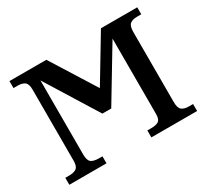

<svg xmlns="http://www.w3.org/2000/svg" viewBox="-143 -930 1230 1145"><g transform="rotate(-30 472.5 -357.0)"><path d="M33 -48H61Q93 -48 110 -60.5Q127 -73 127 -111V-602Q127 -640 110 -653Q93 -666 61 -666H33V-714H287L479 -408L663 -714H913V-666H884Q852 -666 835.5 -652.5Q819 -639 819 -598V-116Q819 -75 835.5 -61.5Q852 -48 884 -48H913V0H598V-48H625Q660 -48 676 -59.5Q692 -71 692 -107V-626L477 -269H416L195 -625V-116Q195 -74 212 -61Q229 -48 268 -48H289V0H33Z"/></g></svg>

Font: Noto Serif SemiBold
Style: Regular
Weight: 600
Designer: Monotype Design Team
Foundry: Monotype Imaging Inc.
Version: Version 1.001